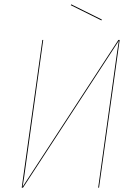

<svg xmlns="http://www.w3.org/2000/svg" viewBox="-20 -864 628 884"><path d="M436 0H432L518 -617L527 -676L86 0H80L175 -680H179L91 -47Q86 -12 84 -4L525 -680H531ZM449 -774 447 -770 306 -840 308 -844Z"/></svg>

Font: Fira Sans Condensed Four
Style: Italic
Weight: 100
Width: 3
Italic angle: -8°
Designer: bBox Type GmbH & Carrois Corporate GbR & Edenspiekermann AG
Foundry: bBox Type GmbH & Carrois Corporate GbR & Edenspiekermann AG
Version: Version 4.301